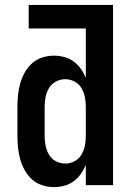

<svg xmlns="http://www.w3.org/2000/svg" viewBox="-20 -755 540 783"><path d="M200 8Q176 8 152.5 0.5Q129 -7 111 -23Q93 -39 81 -60.5Q69 -82 62.5 -105Q56 -128 53.5 -152Q51 -176 51 -200V-320Q51 -344 53.5 -368Q56 -392 62.5 -415Q69 -438 81 -459.5Q93 -481 111 -497Q129 -513 152.5 -520.5Q176 -528 200 -528Q221 -528 242 -522.5Q263 -517 280 -504.5Q297 -492 309.5 -474.5Q322 -457 330 -437V-639H97V-735H441V0H330V-83Q322 -63 309.5 -45.5Q297 -28 280 -15.5Q263 -3 242 2.5Q221 8 200 8ZM246 -88Q266 -88 284 -97.5Q302 -107 312 -124Q322 -141 326 -160.5Q330 -180 330 -200V-320Q330 -340 326 -359.5Q322 -379 312 -396Q302 -413 284 -422.5Q266 -432 246 -432Q226 -432 208 -422.5Q190 -413 180 -396Q170 -379 166 -359.5Q162 -340 162 -320V-200Q162 -180 166 -160.5Q170 -141 180 -124Q190 -107 208 -97.5Q226 -88 246 -88Z"/></svg>

Font: Iosevka Custom
Style: Bold
Weight: 700
Monospace: yes
Designer: Belleve Invis
Foundry: Belleve Invis
Version: Version 30.3.3; ttfautohint (v1.8.3)